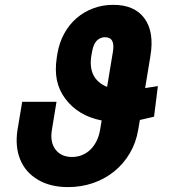

<svg xmlns="http://www.w3.org/2000/svg" viewBox="-20 -757 709 787"><path d="M51.8 -225.1 71 -339.8H211.6L192.8 -225.1Q184.3 -174.7 207.4 -144.2Q230.5 -113.6 275.2 -113.6Q297.2 -113.6 316.2 -121.3Q335.2 -128.9 350.1 -143.3Q365.1 -157.7 375.5 -178.4Q386 -199.2 390.3 -225.1L396.7 -263.1Q346.2 -273.4 309.5 -296Q272.7 -318.5 247.2 -353Q221.6 -387.4 213.2 -428.6Q204.9 -469.8 212.7 -520.6L215.2 -536.9Q223 -582.7 243.4 -619.7Q263.8 -656.6 294 -682.7Q324.2 -708.8 362.6 -723Q400.9 -737.2 444.6 -737.2Q531.2 -737.2 572.1 -681.8Q612.9 -626.4 596.6 -527.7L574.9 -396Q584.9 -397.4 597.8 -399.5Q610.8 -401.6 627.1 -404.1L611.5 -278.8Q593.4 -274.1 578.8 -271Q564.3 -267.8 553.3 -265.3L546.5 -225.1Q537.6 -171.9 511.9 -128.6Q486.2 -85.2 448 -54.3Q409.8 -23.4 361.5 -6.7Q313.2 9.9 259.2 9.9Q186.1 9.9 135.7 -20.2Q84.2 -50.4 62.7 -103.5Q41.2 -156.6 51.8 -225.1ZM419 -400.9 442.8 -544.7Q453.1 -604.4 410.5 -604.4Q391 -604.4 377.1 -590.7Q363.3 -577.1 357.6 -546.2L354.4 -528.4Q346.9 -481.2 363.1 -449Q379.3 -416.9 419 -400.9Z"/></svg>

Font: Inter P
Style: Bold Italic
Weight: 700
Italic angle: 9.39999°
Designer: Rasmus Andersson
Foundry: rsms
Version: Version 3.018;git-588b23468